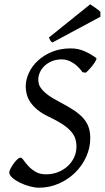

<svg xmlns="http://www.w3.org/2000/svg" viewBox="-20 -854 485 889"><path d="M425.8 -585Q427.7 -583.5 425.8 -578.4Q423.8 -573.2 419.7 -566.4Q415.5 -559.6 409.4 -551.8Q403.3 -543.9 397 -536.9Q390.6 -529.8 385 -524.4Q379.4 -519 376 -517.1L361.8 -520Q353.5 -531.7 343.3 -542.2Q333 -552.7 320.8 -561Q308.6 -569.3 295.2 -574.2Q281.7 -579.1 267.1 -579.1Q240.7 -579.1 220.2 -570.6Q199.7 -562 185.8 -548.6Q171.9 -535.2 164.6 -518.6Q157.2 -502 157.2 -485.8Q157.2 -475.1 160.6 -463.4Q164.1 -451.7 174.8 -439Q185.5 -426.3 205.3 -411.9Q225.1 -397.5 257.8 -380.9Q296.4 -360.8 323.2 -342.8Q350.1 -324.7 366.7 -305.4Q383.3 -286.1 390.6 -264.2Q397.9 -242.2 397.9 -214.8Q397.9 -168.9 378.9 -127.4Q359.9 -85.9 327.4 -54.2Q294.9 -22.5 251.7 -3.7Q208.5 15.1 160.2 15.1Q141.6 15.1 117.9 8.8Q94.2 2.4 73 -7.8Q51.8 -18.1 37.4 -30.8Q22.9 -43.5 22.9 -56.2Q22.9 -62 28.8 -73.2Q34.7 -84.5 42.7 -95.9Q50.8 -107.4 59.8 -115.7Q68.8 -124 75.2 -124Q81.1 -124 89.4 -112.1Q97.7 -100.1 111.1 -85.4Q124.5 -70.8 144.3 -58.8Q164.1 -46.9 192.9 -46.9Q222.7 -46.9 248.3 -56.9Q273.9 -66.9 293 -84.2Q312 -101.6 323 -125Q334 -148.4 334 -175.8Q334 -195.8 328.1 -213.1Q322.3 -230.5 307.6 -246.8Q293 -263.2 268.6 -279.3Q244.1 -295.4 207 -313Q174.8 -328.1 153.8 -345.5Q132.8 -362.8 120.8 -380.6Q108.9 -398.4 104 -417Q99.1 -435.5 99.1 -453.1Q99.1 -485.4 114 -517.1Q128.9 -548.8 156 -573.7Q183.1 -598.6 221.4 -614.3Q259.8 -629.9 307.1 -629.9Q342.3 -629.9 372.3 -616.5Q402.3 -603 425.8 -585ZM444.8 -776.4 222.7 -657.2Q215.8 -661.6 213.4 -666Q210.9 -670.4 206.5 -680.2L397.5 -834L408.7 -826.7Q415 -822.3 422.1 -817.4Q429.2 -812.5 435.5 -807.6Q441.9 -802.7 444.8 -799.3Z"/></svg>

Font: Gentium Plus Am
Style: Italic
Weight: 400
Italic angle: -8°
Designer: J. Victor Gaultney, Annie Olsen, Iska Routamaa, Becca Hirsbrunner
Foundry: SIL International
Version: Version 5.000